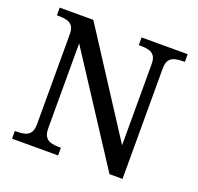

<svg xmlns="http://www.w3.org/2000/svg" viewBox="-125 -849 1012 983"><g transform="rotate(20 381.5 -357.0)"><path d="M38 0V-42H51Q74 -42 92.5 -47Q111 -52 122 -67.5Q133 -83 133 -114V-604Q133 -634 121.5 -648.5Q110 -663 91.5 -667.5Q73 -672 51 -672H38V-714H221L579 -161V-604Q579 -634 567.5 -648.5Q556 -663 537.5 -667.5Q519 -672 497 -672H484V-714H735V-672H722Q700 -672 681 -667Q662 -662 651 -647Q640 -632 640 -600V0H569L194 -576V-114Q194 -83 205 -67.5Q216 -52 235 -47Q254 -42 276 -42H289V0Z"/></g></svg>

Font: Noto Serif Tibetan
Style: Regular
Weight: 400
Designer: Monotype Design Team
Foundry: Monotype Imaging Inc.
Version: Version 2.103